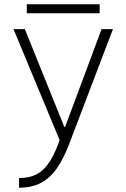

<svg xmlns="http://www.w3.org/2000/svg" viewBox="-20 -656 590 896"><path d="M69 175Q119 175 154 155.5Q189 136 215 93.5Q241 51 263 -16L265 14L43 -520H96L280 -64H284L454 -520H507L304 13Q278 82 246 128.5Q214 175 171 197.5Q128 220 69 220ZM105 -594V-636H445V-594Z"/></svg>

Font: M PLUS Code Latin SemiExpanded Light
Style: Regular
Weight: 300
Width: 6
Designer: Coji Morishita
Foundry: UNDERFOREST DESIGN
Version: Version 1.002; ttfautohint (v1.8.3)